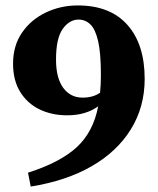

<svg xmlns="http://www.w3.org/2000/svg" viewBox="-20 -666 582 706"><path d="M186 -447Q186 -379 212.5 -343Q239 -307 284 -307Q322 -307 348 -325Q351 -355 351 -390Q351 -470 341 -514Q331 -558 312.5 -576Q294 -594 269 -594Q235 -594 210.5 -559.5Q186 -525 186 -447ZM512 -376Q512 -273 461.5 -191Q411 -109 317.5 -55Q224 -1 93 20L83 -31Q202 -69 262.5 -125Q323 -181 341 -275Q319 -259 290.5 -250.5Q262 -242 227 -242Q170 -242 125 -264Q80 -286 54 -328.5Q28 -371 28 -432Q28 -498 61 -546Q94 -594 148.5 -620Q203 -646 266 -646Q385 -646 448.5 -574.5Q512 -503 512 -376Z"/></svg>

Font: Source Serif Pro
Style: Bold
Weight: 700
Designer: Frank Grießhammer
Foundry: Adobe Systems Incorporated
Version: Version 3.001;hotconv 1.0.111;makeotfexe 2.5.65597